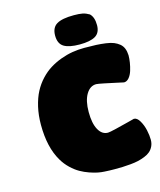

<svg xmlns="http://www.w3.org/2000/svg" viewBox="-133 -1015 935 1119"><g transform="rotate(-15 334.0 -455.5)"><path d="M121.1 -129.9Q69.8 -215.8 69.8 -352.1Q69.8 -409.7 81.3 -459.5Q92.8 -509.3 112.3 -546.4Q131.8 -583.5 159.7 -613.3Q187.5 -643.1 219 -662.6Q250.5 -682.1 286.4 -695.3Q322.3 -708.5 357.7 -714.4Q393.1 -720.2 429.2 -720.2Q471.7 -720.2 501 -718.8Q530.3 -717.3 558.8 -713.4Q587.4 -709.5 605.5 -702.1Q623.5 -694.8 638.2 -682.9Q652.8 -670.9 659.9 -653.3Q667 -635.7 668 -611.8Q668 -592.3 664.3 -568.6Q660.6 -544.9 653.3 -521.2Q646 -497.6 632.6 -481.7Q619.1 -465.8 602.1 -465.8Q601.1 -465.8 564.9 -473.9Q528.8 -481.9 489.5 -490Q450.2 -498 441.9 -498Q404.8 -498 381.3 -459Q357.9 -419.9 357.9 -352.1Q357.9 -283.7 378.9 -245.4Q399.9 -207 436 -207Q445.8 -207 486.6 -216.8Q527.3 -226.6 564.5 -236.3Q601.6 -246.1 602.1 -246.1Q621.1 -246.1 636.5 -219.7Q651.9 -193.4 658.9 -161.4Q666 -129.4 666 -103Q666 -81.1 657.7 -63.7Q649.4 -46.4 636.2 -34.9Q623 -23.4 602.3 -15.1Q581.5 -6.8 561.5 -2.2Q541.5 2.4 514.4 4.9Q487.3 7.3 466.3 8.1Q445.3 8.8 418 8.8Q387.2 8.8 356.9 6.8Q338.4 5.9 317.9 2Q297.4 -2 269.3 -11.7Q241.2 -21.5 215.8 -35.9Q190.4 -50.3 164.8 -74.7Q139.2 -99.1 121.1 -129.9ZM512.2 -899.9Q536.1 -877.4 536.1 -829.1Q536.1 -783.2 504.9 -764.6Q473.6 -746.1 410.2 -746.1Q346.2 -746.1 315.2 -765.1Q284.2 -784.2 284.2 -833Q284.2 -881.3 316.7 -900.6Q349.1 -919.9 419.9 -919.9Q453.1 -919.9 472.9 -915.8Q492.7 -911.6 512.2 -899.9Z"/></g></svg>

Font: GGS TheRock Black
Style: Regular
Weight: 900
Designer: Rodrigo Fuenzalida (2012); Goodgame Studios (2014)
Foundry: Rodrigo Fuenzalida,2012;  GGS,2014
Version: Version 1.002 | FøM Mod